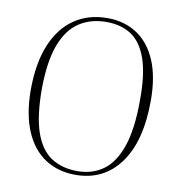

<svg xmlns="http://www.w3.org/2000/svg" viewBox="-84 -821 843 911"><g transform="rotate(10 337.5 -365.5)"><path d="M61 -344Q61 -474 97.5 -563Q134 -652 201.5 -698.5Q269 -745 361 -745Q442 -745 503 -705.5Q564 -666 597.5 -588Q631 -510 631 -395Q631 -199 553 -92.5Q475 14 339 14Q256 14 193.5 -26.5Q131 -67 96.5 -147Q62 -227 61 -344ZM112 -361Q112 -230 139 -152Q166 -74 218.5 -39.5Q271 -5 345 -5Q416 -5 468.5 -42Q521 -79 550.5 -163Q580 -247 580 -388Q581 -513 555 -587Q529 -661 480 -693.5Q431 -726 359 -726Q285 -726 229.5 -690Q174 -654 143.5 -574Q113 -494 112 -361Z"/></g></svg>

Font: Literata 72pt ExtraLight
Style: Italic
Weight: 200
Italic angle: -2°
Designer: Latin by Veronika Burian and Jose Scaglione. Greek by Irene Vlachou. Cyrillic by Vera Evstafieva
Foundry: TypeTogether
Version: Version 3.002